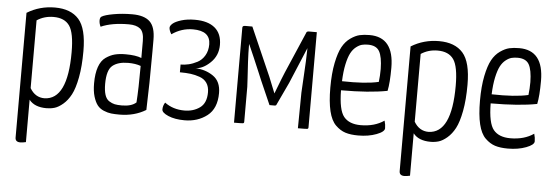

<svg xmlns="http://www.w3.org/2000/svg" viewBox="-47 -650 2851 988"><g transform="rotate(5 1378.5 -156.5)"><path d="M57 -470Q122 -510 201 -510Q283 -510 324.5 -463Q366 -416 366 -299Q366 -221 355 -163Q344 -105 327 -73Q310 -41 287 -21.5Q264 -2 244 4Q224 10 202 10Q140 10 112 -26V193Q94 197 83 197Q57 197 57 174ZM112 -86Q139 -40 187 -40Q306 -43 306 -288Q306 -388 280.5 -424.5Q255 -461 198 -461Q150 -461 112 -436Z M435 -464Q435 -479 443 -484Q459 -494 504 -502Q549 -510 600 -510Q662 -510 691 -482.5Q720 -455 720 -389V-329Q720 -156 715 -26Q656 10 579 10Q554 10 536 8Q518 6 497.5 -2.5Q477 -11 464.5 -27Q452 -43 443.5 -71Q435 -99 435 -139Q435 -190 447 -224Q459 -258 482 -274Q505 -290 528.5 -296Q552 -302 584 -302Q637 -302 666 -290V-378Q666 -424 646 -440.5Q626 -457 587 -457Q499 -457 443 -432Q435 -448 435 -464ZM666 -249Q639 -259 601 -259Q549 -259 520.5 -236Q492 -213 492 -141Q492 -107 499 -85Q506 -63 521 -53.5Q536 -44 550 -41Q564 -38 587 -38Q637 -38 661 -60Q666 -130 666 -249Z M947 -262Q1000 -260 1040 -232.5Q1080 -205 1080 -145Q1080 -65 1031.5 -27.5Q983 10 915 10Q865 10 831 -4.5Q797 -19 797 -36Q797 -55 808 -72Q851 -40 910 -40Q956 -40 989.5 -64Q1023 -88 1023 -144Q1023 -173 1010 -192Q997 -211 973 -219.5Q949 -228 925.5 -231Q902 -234 870 -234V-274Q890 -274 911.5 -279Q933 -284 956 -296Q979 -308 993.5 -332.5Q1008 -357 1008 -390Q1008 -460 918 -460Q859 -460 809 -425Q797 -445 797 -458Q797 -468 810 -479.5Q823 -491 853.5 -500.5Q884 -510 924 -510Q991 -510 1027 -480Q1063 -450 1063 -392Q1063 -337 1024.5 -300Q986 -263 947 -262Z M1170 -491Q1170 -501 1184 -501H1221L1331 -250L1364 -168Q1400 -262 1408 -280L1499 -491Q1501 -501 1513 -501H1554V-9Q1554 -2 1548 -1Q1542 0 1500 0L1502 -184Q1502 -196 1507 -273Q1512 -350 1513 -415L1435 -229L1380 -112Q1379 -106 1369 -106H1344L1290 -229Q1289 -232 1275 -265Q1261 -298 1242.5 -341.5Q1224 -385 1213 -409L1212 -408Q1212 -365 1214.5 -318.5Q1217 -272 1219.5 -236Q1222 -200 1222 -190V-9Q1222 -2 1216 -1Q1210 0 1170 0Z M1820 -44Q1892 -44 1941 -78Q1947 -58 1947 -39Q1947 -21 1906 -5.5Q1865 10 1812 10Q1773 10 1746 1.5Q1719 -7 1695 -30.5Q1671 -54 1659.5 -102Q1648 -150 1648 -223Q1648 -297 1659 -351Q1670 -405 1686.5 -435Q1703 -465 1728 -482.5Q1753 -500 1775 -505Q1797 -510 1826 -510Q1952 -510 1952 -352Q1952 -274 1943 -232Q1850 -214 1704 -214Q1705 -112 1733 -78Q1761 -44 1820 -44ZM1822 -460Q1805 -460 1791 -456.5Q1777 -453 1761 -440.5Q1745 -428 1734 -407Q1723 -386 1715 -349Q1707 -312 1705 -261Q1826 -258 1894 -274Q1898 -306 1898 -341Q1897 -404 1881 -432Q1865 -460 1822 -460Z M2041 -470Q2106 -510 2185 -510Q2267 -510 2308.5 -463Q2350 -416 2350 -299Q2350 -221 2339 -163Q2328 -105 2311 -73Q2294 -41 2271 -21.5Q2248 -2 2228 4Q2208 10 2186 10Q2124 10 2096 -26V193Q2078 197 2067 197Q2041 197 2041 174ZM2096 -86Q2123 -40 2171 -40Q2290 -43 2290 -288Q2290 -388 2264.5 -424.5Q2239 -461 2182 -461Q2134 -461 2096 -436Z M2593 -44Q2665 -44 2714 -78Q2720 -58 2720 -39Q2720 -21 2679 -5.5Q2638 10 2585 10Q2546 10 2519 1.5Q2492 -7 2468 -30.5Q2444 -54 2432.5 -102Q2421 -150 2421 -223Q2421 -297 2432 -351Q2443 -405 2459.5 -435Q2476 -465 2501 -482.5Q2526 -500 2548 -505Q2570 -510 2599 -510Q2725 -510 2725 -352Q2725 -274 2716 -232Q2623 -214 2477 -214Q2478 -112 2506 -78Q2534 -44 2593 -44ZM2595 -460Q2578 -460 2564 -456.5Q2550 -453 2534 -440.5Q2518 -428 2507 -407Q2496 -386 2488 -349Q2480 -312 2478 -261Q2599 -258 2667 -274Q2671 -306 2671 -341Q2670 -404 2654 -432Q2638 -460 2595 -460Z"/></g></svg>

Font: Yanone Kaffeesatz Light
Style: Regular
Weight: 300
Designer: Yanone (Cyrillic: Daniel Pouzeot)
Foundry: Yanone
Version: Version 1.003;PS 001.003;hotconv 1.0.88;makeotf.lib2.5.64775